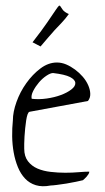

<svg xmlns="http://www.w3.org/2000/svg" viewBox="-20 -654 369 677"><path d="M25.4 -229.5Q25.4 -258.8 38.1 -294.4Q50.8 -330.1 72.8 -360.8Q94.7 -391.6 122.6 -412.6Q150.4 -433.6 180.7 -433.6Q197.3 -433.6 213.4 -426.8Q229.5 -419.9 244.6 -408.7Q259.8 -397.5 272 -383.3Q284.2 -369.1 291 -353.5Q297.9 -337.9 298.3 -323.2Q298.8 -308.6 290 -297.9L84 -259.8Q80.1 -258.8 77.1 -250.5Q74.2 -242.2 72.3 -229.5Q70.3 -216.8 68.8 -201.7Q67.4 -186.5 66.4 -172.4Q65.4 -158.2 65.4 -147Q65.4 -135.7 65.4 -129.9Q65.4 -102.5 78.6 -85.4Q91.8 -68.4 112.3 -59.6Q132.8 -50.8 158.7 -47.9Q184.6 -44.9 210 -44.9Q235.4 -44.9 257.8 -46.9Q280.3 -48.8 294.9 -48.8Q294.9 -44.9 292 -40Q289.1 -35.2 285.2 -30.8Q281.2 -26.4 277.3 -22.9Q273.4 -19.5 272.5 -18.6Q264.6 -16.6 248.5 -13.2Q232.4 -9.8 214.4 -6.8Q196.3 -3.9 180.7 -2Q165 0 159.2 0Q128.9 5.9 106.4 -1Q84 -7.8 68.4 -24.4Q52.7 -41 43 -64.9Q33.2 -88.9 28.3 -116.2Q23.4 -143.6 22.9 -172.9Q22.5 -202.1 25.4 -229.5ZM167 -396.5Q158.2 -396.5 144 -387.2Q129.9 -377.9 117.7 -363.8Q105.5 -349.6 97.2 -333.5Q88.9 -317.4 91.8 -305.7Q117.2 -302.7 144.5 -306.6Q171.9 -310.5 194.3 -318.8Q216.8 -327.1 231.4 -338.4Q246.1 -349.6 245.6 -361.3Q245.1 -373 227.1 -382.3Q209 -391.6 167 -396.5ZM222.7 -604.5Q210 -586.9 197.3 -573.7Q184.6 -560.5 172.4 -547.4Q160.2 -534.2 148.4 -520Q136.7 -505.9 123 -490.2L94.7 -504.9Q128.9 -548.8 147.5 -576.2Q166 -603.5 175.3 -617.2Q184.6 -630.9 187.5 -633.3Q190.4 -635.7 192.9 -631.8Q195.3 -627.9 201.2 -619.6Q207 -611.3 222.7 -604.5Z"/></svg>

Font: Annie Use Your Telescope
Style: Regular
Weight: 400
Designer: Kimberly Geswein
Foundry: Kimberly Geswein
Version: Version 1.002 2001